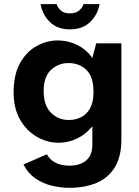

<svg xmlns="http://www.w3.org/2000/svg" viewBox="-20 -705 672 926"><path d="M314.1 200.9Q272.3 200.9 229.3 190.4Q186.3 180 150.6 155.4Q114.9 130.8 93.1 88.4L206 39Q219.1 63.7 246.2 78.9Q273.3 94 316.9 94Q344.4 94 369.2 84.6Q394.1 75.2 409.8 52.9Q425.4 30.6 425.4 -7V-96.2Q393.1 -56.2 350.5 -36.4Q307.8 -16.5 263.2 -16.5Q207.1 -16.5 157.1 -45.6Q107 -74.7 76.3 -128.8Q45.7 -182.8 45.7 -258.7Q45.7 -344.7 76.3 -399.9Q107 -455.2 155.9 -482.5Q204.8 -509.9 258.5 -509.9Q307.8 -509.9 352.6 -488.1Q397.3 -466.2 425.4 -425L444.1 -496H565.4V-32Q565.4 49.8 534 101.4Q502.6 152.9 446 176.9Q389.5 200.9 314.1 200.9ZM311.2 -126.3Q344.8 -126.3 371.8 -139.9Q398.8 -153.6 414.8 -183.4Q430.9 -213.1 430.9 -261.6Q430.9 -335.6 396.2 -368.3Q361.5 -400.9 311.2 -400.9Q261.4 -400.9 226 -368Q190.6 -335.1 190.6 -265.5Q190.6 -196.1 226 -161.2Q261.4 -126.3 311.2 -126.3ZM317.2 -563.4Q257.1 -563.4 221.1 -598.4Q185.1 -633.3 175.6 -685.1H253.1Q257.3 -669.5 272.8 -655Q288.3 -640.4 317.2 -640.4Q346 -640.4 362.6 -655Q379.1 -669.5 382.8 -685.1H460.3Q450.7 -633.3 414.5 -598.4Q378.2 -563.4 317.2 -563.4Z"/></svg>

Font: Atkinson Hyperlegible Mono ExtraLight
Style: Regular
Weight: 200
Monospace: yes
Designer: Elliott Scott, Megan Eiswerth, Linus Boman, Theodore Petrosky, Letters from Sweden
Foundry: Applied Design Works, Letters from Sweden
Version: Version 2.001